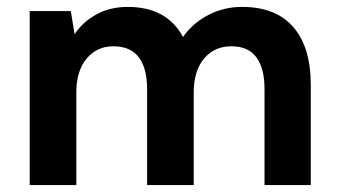

<svg xmlns="http://www.w3.org/2000/svg" viewBox="-20 -536 981 556"><path d="M66 0V-504H185L196 -437Q220 -473 259.5 -494.5Q299 -516 350 -516Q463 -516 510 -429Q538 -469 583 -492.5Q628 -516 681 -516Q779 -516 829.5 -457.5Q880 -399 880 -290V0H746V-278Q746 -338 722.5 -370Q699 -402 650 -402Q601 -402 571 -366.5Q541 -331 541 -268V0H406V-278Q406 -338 382 -370Q358 -402 308 -402Q261 -402 231 -366.5Q201 -331 201 -268V0Z"/></svg>

Font: DM Sans
Style: Bold
Weight: 700
Designer: Colophon Foundry, Jonny Pinhorn
Foundry: Colophon Foundry
Version: Version 4.004; ttfautohint (v1.8.4.7-5d5b)